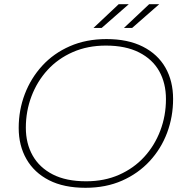

<svg xmlns="http://www.w3.org/2000/svg" viewBox="-20 -890 877 914"><path d="M387 4Q284 4 213.5 -32Q143 -68 106 -132.5Q69 -197 69 -281Q69 -366 98 -442Q127 -518 181 -577Q235 -636 312.5 -670Q390 -704 487 -704Q589 -704 660 -668Q731 -632 767.5 -568Q804 -504 804 -419Q804 -334 775.5 -258Q747 -182 692.5 -123Q638 -64 561 -30Q484 4 387 4ZM390 -27Q477 -27 547 -58Q617 -89 666.5 -143Q716 -197 743 -268Q770 -339 770 -418Q770 -494 738 -551Q706 -608 642 -640.5Q578 -673 484 -673Q397 -673 326.5 -642Q256 -611 206.5 -557Q157 -503 130 -432Q103 -361 103 -282Q103 -207 135.5 -149.5Q168 -92 231.5 -59.5Q295 -27 390 -27ZM570 -757 690 -870H738L609 -757ZM425 -757 545 -870H593L464 -757Z"/></svg>

Font: Montserrat Thin ExtraLight
Style: Italic
Weight: 250
Italic angle: -11.3°
Version: Version 9.000